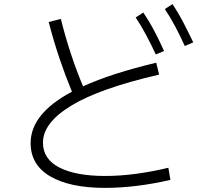

<svg xmlns="http://www.w3.org/2000/svg" viewBox="-20 -863 1040 934"><path d="M879 -639Q857 -688 833 -733Q809 -778 782 -819L819 -843Q849 -798 873.5 -750.5Q898 -703 920 -657ZM738 -598Q715 -647 691.5 -691.5Q668 -736 640 -778L677 -802Q708 -756 732.5 -709Q757 -662 778 -615ZM799 -47 809 12Q728 31 646.5 41Q565 51 491 51Q320 51 224.5 -5Q129 -61 129 -167Q129 -310 330 -417Q297 -497 268.5 -581.5Q240 -666 217 -756L276 -771Q319 -598 384 -443Q522 -506 740 -558L754 -500Q467 -434 328 -350Q189 -266 189 -169Q189 -89 269 -48Q349 -7 492 -7Q563 -7 642 -17.5Q721 -28 799 -47Z"/></svg>

Font: Murecho Light
Style: Regular
Weight: 300
Designer: Neil Summerour
Foundry: Positype
Version: Version 1.010; ttfautohint (v1.8.3)